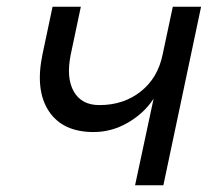

<svg xmlns="http://www.w3.org/2000/svg" viewBox="-20 -550 641 570"><path d="M381 0 436 -257Q408 -214 360 -186Q312 -158 258 -158Q166 -158 125 -220Q84 -282 106 -388L136 -530H220L190 -388Q176 -319 199 -278.5Q222 -238 275 -238Q347 -238 398 -278.5Q449 -319 463 -389L493 -530H577L465 0Z"/></svg>

Font: Geist Regular
Style: Italic
Weight: 400
Italic angle: -12°
Designer: Basement.studio, Andrés Briganti, Mateo Zaragoza
Foundry: Basement.studio, Vercel, Andrés Briganti, Guido Ferreyra, Mateo Zaragoza
Version: Version 1.500; ttfautohint (v1.8.4.7-5d5b)